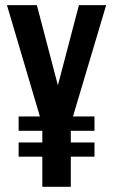

<svg xmlns="http://www.w3.org/2000/svg" viewBox="-20 -720 436 740"><path d="M6.8 -700.2H122.1L203.1 -391.1L284.2 -700.2H389.2L261.2 -271H344.2V-215.8H252.9V-170.9H344.2V-116.2H252.9V0H143.1V-116.2H51.8V-170.9H143.1V-215.8H51.8V-271H133.8Z"/></svg>

Font: Bebas Neue Bold
Style: Regular
Weight: 700
Designer: Ryoichi Tsunekawa
Foundry: Ryoichi Tsunekawa
Version: Version 1.300